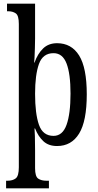

<svg xmlns="http://www.w3.org/2000/svg" viewBox="-20 -780 532 1040"><path d="M13 240V199H20Q49 199 65.5 186Q82 173 82 126V-650Q82 -696 65.5 -707.5Q49 -719 25 -719H18V-760H170V-570Q170 -548 169 -519Q168 -490 167 -467.5Q166 -445 165 -441H167Q184 -489 213.5 -517.5Q243 -546 289 -546Q367 -546 408.5 -479.5Q450 -413 450 -269Q450 -124 408.5 -56.5Q367 11 289 11Q243 11 215 -15Q187 -41 170 -84H167Q168 -77 169 -43Q170 -9 170 33V131Q170 176 187 187.5Q204 199 232 199H245V240ZM270 -44Q319 -44 340.5 -104Q362 -164 362 -273Q362 -380 340.5 -436Q319 -492 270 -492Q212 -492 191 -433.5Q170 -375 170 -272Q170 -164 191 -104Q212 -44 270 -44Z"/></svg>

Font: Noto Serif Myanmar ExtraCondensed
Style: Regular
Weight: 400
Width: 2
Designer: Ben Mitchell and the Monotype Design Team
Foundry: Monotype Imaging Inc.
Version: Version 2.106; ttfautohint (v1.8.4.7-5d5b)